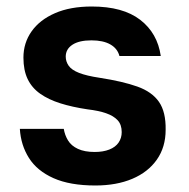

<svg xmlns="http://www.w3.org/2000/svg" viewBox="-20 -558 581 590"><path d="M273 12Q195 12 144.5 -10.5Q94 -33 69 -72.5Q44 -112 41 -162H176Q179 -143 189 -126.5Q199 -110 219.5 -100.5Q240 -91 271 -91Q297 -91 316 -98.5Q335 -106 344.5 -120Q354 -134 354 -152Q354 -175 341.5 -188.5Q329 -202 306 -210Q283 -218 249 -222Q202 -229 165.5 -240.5Q129 -252 103.5 -270Q78 -288 65 -315Q52 -342 52 -381Q52 -426 77 -461.5Q102 -497 149 -517.5Q196 -538 262 -538Q358 -538 411 -497Q464 -456 474 -386H347Q341 -409 319 -421.5Q297 -434 261 -434Q223 -434 202.5 -420.5Q182 -407 182 -384Q182 -369 191 -356Q200 -343 223 -334Q246 -325 286 -319Q357 -308 402 -292Q447 -276 468.5 -245Q490 -214 489 -159Q489 -106 462 -67.5Q435 -29 386.5 -8.5Q338 12 273 12Z"/></svg>

Font: DM Sans 9pt
Style: Bold
Weight: 700
Version: Version 4.004;gftools[0.9.30]